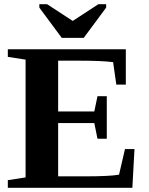

<svg xmlns="http://www.w3.org/2000/svg" viewBox="-20 -888 706 908"><path d="M17 -36 101 -49V-606L17 -619V-655H575V-488H530L515 -594Q463 -601 356 -601H255V-361H426L441 -433H485V-232H441L426 -306H255V-54H378Q501 -54 543 -62L571 -183H616L606 0H17ZM482 -868V-852L376 -709H272L166 -852V-868H203L324 -789L445 -868Z"/></svg>

Font: Libra Serif Modern
Style: Bold
Weight: 700
Designer: Stefan Peev, Context Ltd
Foundry: Ascender Corporation
Version: Version 1.000